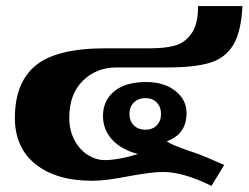

<svg xmlns="http://www.w3.org/2000/svg" viewBox="-20 -585 818 632"><path d="M516 -19Q480 -19 404 -5Q329 10 284 10Q165 10 97 -44.5Q29 -99 29 -197Q29 -313 97.5 -369.5Q166 -426 328 -426H476Q522 -426 554.5 -434.5Q587 -443 609.5 -473.5Q632 -504 632 -565H778Q774 -481 748 -437.5Q722 -394 671.5 -378.5Q621 -363 530 -363H364Q297 -363 252.5 -319Q208 -275 208 -198Q208 -156 225 -124Q242 -92 269 -75Q296 -58 324 -58Q370 -58 434 -78Q378 -93 348.5 -126Q319 -159 319 -203Q319 -254 356 -284.5Q393 -315 461 -315Q520 -315 557 -286Q594 -257 594 -213Q594 -143 529 -120Q545 -108 598 -90Q635 -78 658 -68L718 -42L676 27Q584 -19 516 -19ZM510 -210Q510 -233 496 -247.5Q482 -262 459 -262Q435 -262 420.5 -247.5Q406 -233 406 -210Q406 -187 420.5 -172.5Q435 -158 459 -158Q482 -158 496 -172.5Q510 -187 510 -210Z"/></svg>

Font: Taviraj ExtraBold
Style: Regular
Weight: 800
Designer: Katatrad Team
Foundry: CadsonDemak
Version: Version 1.001